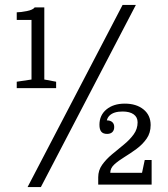

<svg xmlns="http://www.w3.org/2000/svg" viewBox="-20 -750 681 780"><path d="M92 10 478 -730H532L146 10ZM108 -427V-669H48V-700Q64 -700 89 -705Q114 -710 121 -720H160V-427L208 -418V-392H48V-418ZM428 -48H557L568 -100H596V0H379V-30Q379 -58 395 -80.5Q411 -103 435 -123Q459 -143 483 -162.5Q507 -182 523 -204Q539 -226 539 -253Q539 -274 523 -285.5Q507 -297 478 -297Q460 -297 447 -293Q434 -289 425.5 -281Q417 -273 414 -261Q428 -261 436 -254Q444 -247 444 -234Q444 -221 436.5 -213.5Q429 -206 415 -206Q399 -206 391.5 -215Q384 -224 384 -243Q384 -282 412.5 -305.5Q441 -329 487 -329Q534 -329 563 -305.5Q592 -282 592 -242Q592 -210 575.5 -186.5Q559 -163 534.5 -145Q510 -127 485.5 -112Q461 -97 444.5 -82Q428 -67 428 -48Z"/></svg>

Font: Domine
Style: Regular
Weight: 400
Designer: Pablo Impallari, Rodrigo Fuenzalida, Brenda Gallo
Foundry: Pablo Impallari, Rodrigo Fuenzalida, Brenda Gallo
Version: Version 2.000